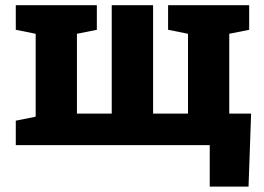

<svg xmlns="http://www.w3.org/2000/svg" viewBox="-20 -548 998 725"><path d="M772 156.7V0H39.6V-92.3L114.7 -107.4V-420.4L39.6 -435.5V-528.3H345.7V-435.5L270.5 -420.4V-119.1H401.9V-528.3H558.1V-119.1H689.9V-420.4L614.7 -435.5V-528.3H920.9V-435.5L845.7 -420.4V-119.1H928.2L918.5 156.7Z"/></svg>

Font: Roboto Slab ExtraBold
Style: Regular
Weight: 800
Designer: Google
Version: Version 2.001; ttfautohint (v1.8.3)